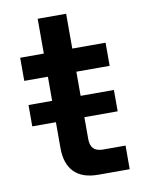

<svg xmlns="http://www.w3.org/2000/svg" viewBox="-75 -690 561 744"><g transform="rotate(-10 205.0 -318.0)"><path d="M375 0H252Q189 0 157 -32.5Q125 -65 125 -127V-636H237V-144Q237 -118 249 -105.5Q261 -93 287 -93H375ZM368 -408H32V-499H368ZM368 -229H32V-313H368Z"/></g></svg>

Font: Wix Madefor Display SemiBold
Style: Regular
Weight: 600
Designer: Dalton Maag Ltd
Foundry: Dalton Maag Ltd
Version: Version 3.100